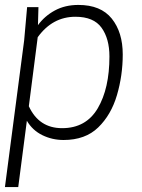

<svg xmlns="http://www.w3.org/2000/svg" viewBox="-29 -559 577 779"><path d="M45 200H-9L69 -395L81 -530H127L125 -457Q152 -494 193.5 -516.5Q235 -539 289 -539Q380 -539 424.5 -483.5Q469 -428 469 -338Q469 -253 445.5 -173Q422 -93 369.5 -42Q317 9 229 9Q183 9 143 -10.5Q103 -30 80 -69ZM223 -39Q320 -39 367.5 -119.5Q415 -200 415 -330Q415 -402 383 -446.5Q351 -491 277 -491Q184 -491 124 -408L88 -128Q129 -39 223 -39Z"/></svg>

Font: Tanohe Sans Light
Style: Italic
Weight: 300
Designer: Village Type and Design LLC & Cristiano Sobral
Foundry: Cooper Hewitt Smithsonian Design Museum
Version: Version 1.00;September 29, 2021;FontCreator 13.0.0.2655 64-b